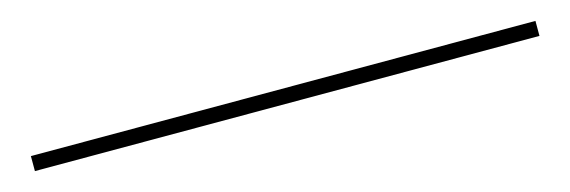

<svg xmlns="http://www.w3.org/2000/svg" viewBox="-14 -54 808 272"><g transform="rotate(-15 390.0 82.0)"><path d="M20 93V71H760V93Z"/></g></svg>

Font: Kalnia Expanded ExtraLight
Style: Regular
Weight: 250
Width: 7
Designer: Frida Medrano
Foundry: Frida Medrano
Version: Version 1.105